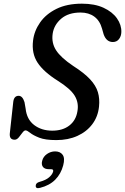

<svg xmlns="http://www.w3.org/2000/svg" viewBox="-20 -732 664 1019"><path d="M279 11.5Q220.5 11.5 188.2 -1.2Q156 -14 140 -27Q124 -40 115.5 -40Q108 -40 99 -27.8Q90 -15.5 79.8 -3Q69.5 9.5 58 9.5Q29 9.5 32 -23.5L50 -188Q53 -223.5 79 -223.5Q99.5 -223.5 110 -190L116 -155.5Q122 -98.5 161.2 -68.5Q200.5 -38.5 257.5 -38.5Q313 -38.5 348.2 -66Q383.5 -93.5 391 -142Q399 -186.5 376.5 -223.8Q354 -261 286.5 -303.5Q211.5 -350.5 179.2 -399.8Q147 -449 155.5 -517Q161.5 -568 192.8 -612.8Q224 -657.5 279.8 -685Q335.5 -712.5 415 -712.5Q482.5 -712.5 529.5 -690.8Q576.5 -669 600.8 -634.5Q625 -600 624 -562Q623.5 -540 611.5 -524.5Q599.5 -509 579 -509Q544.5 -509 530 -550L521.5 -580Q510 -622 480.5 -643.8Q451 -665.5 407.5 -665.5Q343 -665.5 304.8 -632.8Q266.5 -600 259.5 -553Q252.5 -504 277.8 -465Q303 -426 368.5 -382Q426.5 -345 457.8 -311.5Q489 -278 499.5 -243Q510 -208 505.5 -166Q500 -113 470 -73Q440 -33 391 -10.8Q342 11.5 279 11.5ZM240 166Q216.5 166 207.5 153.2Q198.5 140.5 204 121Q209.5 99 229.5 85.2Q249.5 71.5 272.5 71.5Q299.5 71.5 312.5 89.5Q325.5 107.5 315.5 145.5Q303.5 191 273 221.8Q242.5 252.5 192.5 265Q169.5 271 169.5 254.5Q169.5 238.5 190.5 233Q223.5 224 240.5 209.2Q257.5 194.5 262 178.5Q265 166 251.5 166Z"/></svg>

Font: Fraunces 9pt S050
Style: Italic
Weight: 400
Italic angle: -16°
Version: Version 1.000; ttfautohint (v1.8.3)